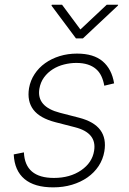

<svg xmlns="http://www.w3.org/2000/svg" viewBox="-20 -780 543 811"><path d="M81 -136.4Q85.6 -28.4 207.7 -28.4Q275.6 -28.4 322.8 -60.7Q369.7 -93 377.5 -143.1Q389.9 -218.8 296.9 -242.5L214.1 -263.8Q148.1 -280.9 120.9 -316.8Q93.8 -352.6 102.6 -407.3Q108.3 -440 126.1 -467Q143.8 -494 170.6 -513.1Q197.4 -532.3 231.9 -543Q266.3 -553.6 305.4 -553.6Q375.4 -553.6 413.7 -521Q452.1 -488.3 462 -427.9L420.5 -418Q416.5 -440.7 408 -458.6Q399.5 -476.6 385.1 -488.8Q370.7 -501.1 350.3 -507.6Q329.9 -514.2 302.2 -514.2Q276.3 -514.2 250.4 -507.6Q224.4 -501.1 202.8 -487.4Q181.1 -473.7 166 -453.1Q150.9 -432.5 146.3 -404.8Q133.9 -329.2 233.3 -303.6L314.3 -282.7Q377.5 -266.3 403.8 -230.6Q430 -195 420.8 -140.6Q415.1 -106.9 396.7 -78.8Q378.2 -50.8 349.6 -30.7Q321 -10.7 284.1 0.4Q247.2 11.4 204.5 11.4Q125.4 11.4 83.3 -24Q41.2 -59.3 38 -127.8ZM198.9 -759.9H242.2L319.6 -655.5L430.8 -759.9H479L478 -756.4L330.3 -617.9H300.8L197.4 -756.4Z"/></svg>

Font: Inter P Extra Light
Style: Italic
Weight: 200
Italic angle: 9.39999°
Designer: Rasmus Andersson
Foundry: rsms
Version: Version 3.018;git-588b23468